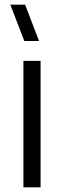

<svg xmlns="http://www.w3.org/2000/svg" viewBox="-20 -800 273 820"><path d="M83.8 -625 24.2 -780H87.2L146.8 -625ZM80 0V-540H153.3V0Z"/></svg>

Font: Manrope ExtraLight
Style: Regular
Weight: 200
Designer: Mikhail Sharanda
Foundry: Mikhail Sharanda
Version: Version 4.505